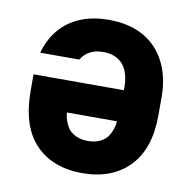

<svg xmlns="http://www.w3.org/2000/svg" viewBox="-67 -603 654 676"><g transform="rotate(10 260.0 -265.0)"><path d="M364 -313Q364 -368 339.5 -396Q315 -424 270 -424Q225 -424 200 -396Q195 -390 191 -383H51Q53 -392 57 -402Q73 -446 102.5 -476.5Q132 -507 174.5 -523Q217 -539 270 -539Q323 -539 365.5 -523Q408 -507 437.5 -476.5Q467 -446 483 -402Q499 -358 499 -303V-237Q499 -118 437.5 -54.5Q376 9 270 9Q164 9 102.5 -54.5Q41 -118 41 -247V-304H364ZM200 -135Q225 -106 270 -106Q315 -106 339 -135Q357 -162 359 -192H180Q182 -162 200 -135Z"/></g></svg>

Font: Golos UI
Style: Bold
Weight: 700
Designer: A.Korolkova, Vitaly Kuzmin
Foundry: ParaType Ltd
Version: Version 2.000